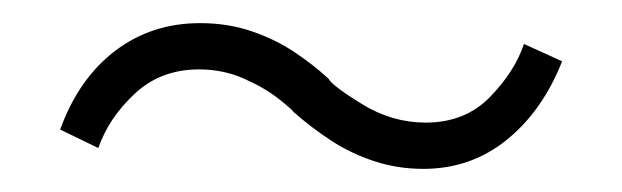

<svg xmlns="http://www.w3.org/2000/svg" viewBox="-20 -367 538 166"><path d="M346 -221Q324 -221 304 -227.5Q284 -234 267 -245Q250 -256 234 -270Q233 -272 221 -281.5Q209 -291 191 -299Q173 -307 152 -307Q119 -307 96.5 -286Q74 -265 65 -239L32 -255Q48 -299 79.5 -323Q111 -347 153 -347Q177 -347 197.5 -340Q218 -333 234.5 -322Q251 -311 264 -299Q267 -293 293 -277Q319 -261 348 -261Q382 -261 403.5 -283Q425 -305 433 -329L466 -314Q449 -271 418 -246Q387 -221 346 -221Z"/></svg>

Font: Nunito Sans 7pt Condensed ExtraLight
Style: Regular
Weight: 250
Width: 3
Designer: Vernon Adams
Foundry: Vernon Adams
Version: Version 3.101;gftools[0.9.27]